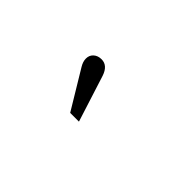

<svg xmlns="http://www.w3.org/2000/svg" viewBox="-13 -902 527 527"><g transform="rotate(45 250.0 -638.5)"><path d="M166 -667Q158 -680 158 -692Q158 -705 167 -713Q176 -721 190 -721Q202 -721 210.5 -713.5Q219 -706 224 -691L267 -556H233Z"/></g></svg>

Font: Margherita Variable
Style: Regular
Weight: 400
Designer: James Puckett
Foundry: Dunwich Type Founders
Version: Version 1.008